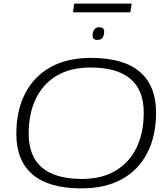

<svg xmlns="http://www.w3.org/2000/svg" viewBox="-20 -1029 927 1058"><path d="M429 9Q249 9 159.5 -67.5Q70 -144 70 -291Q70 -420 118.5 -514Q167 -608 258.5 -659Q350 -710 481 -710Q661 -710 750.5 -633Q840 -556 840 -409Q840 -280 791.5 -186Q743 -92 651.5 -41.5Q560 9 429 9ZM432 -43Q541 -43 617 -88.5Q693 -134 732.5 -215.5Q772 -297 772 -408Q772 -657 478 -657Q369 -657 293 -612Q217 -567 177.5 -485Q138 -403 138 -293Q138 -43 432 -43ZM517 -809Q490 -809 490 -833Q490 -852 499 -865.5Q508 -879 527 -879Q554 -879 554 -855Q554 -835 545.5 -822Q537 -809 517 -809ZM382 -961 389 -1009H706L698 -961Z"/></svg>

Font: Georama Expanded Light
Style: Italic
Weight: 300
Width: 7
Italic angle: -9°
Designer: Jean-Baptiste Levee
Foundry: Production Type
Version: Version 1.000